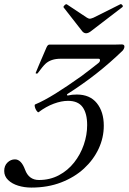

<svg xmlns="http://www.w3.org/2000/svg" viewBox="-40 -878 611 912"><path d="M109 13Q76 13 46.5 4Q17 -5 -1.5 -23Q-20 -41 -20 -66Q-20 -91 -4.5 -106Q11 -121 31 -121Q61 -121 79 -72Q97 -23 145 -23Q197 -23 239.5 -45.5Q282 -68 312 -106Q342 -144 358 -190.5Q374 -237 374 -284Q374 -339 352.5 -369Q331 -399 283 -399Q252 -399 215.5 -385.5Q179 -372 143 -345Q140 -343 134 -351.5Q128 -360 125.5 -370Q123 -380 127 -382Q168 -399 223.5 -433.5Q279 -468 349 -518Q376 -538 395.5 -553.5Q415 -569 428 -579Q435 -585 435 -592Q435 -599 428 -599H248Q202 -599 176 -575Q164 -564 139 -530Q138 -528 133 -528.5Q128 -529 130 -533Q133 -542 181 -653Q187 -666 194 -666H445Q477 -666 500 -666Q523 -666 538 -667Q551 -667 551 -657Q551 -648 543 -638Q481 -578 416.5 -527.5Q352 -477 278 -430L280 -424Q294 -427 303.5 -428Q313 -429 325 -429Q387 -429 420 -388Q453 -347 453 -281Q453 -224 428.5 -171.5Q404 -119 359 -77.5Q314 -36 250.5 -11.5Q187 13 109 13ZM369 -720Q359 -720 351 -729L262 -843Q260 -847 267 -853.5Q274 -860 278 -857L373 -794Q381 -789 387 -789Q391 -789 404 -794L532 -858Q536 -860 541 -854Q546 -848 541 -844L391 -729Q379 -720 369 -720Z"/></svg>

Font: Junicode
Style: Italic
Weight: 400
Italic angle: -11°
Designer: Peter S. Baker
Version: Version 2.100; ttfautohint (v1.8.4)